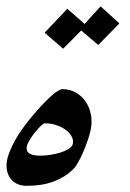

<svg xmlns="http://www.w3.org/2000/svg" viewBox="-64 -651 408 603"><path d="M164.1 -197.3Q167.5 -208.5 162.1 -220.2Q156.7 -231.9 144.5 -241.5Q132.3 -251 115 -257.3Q97.7 -263.7 77.1 -263.7Q72.8 -263.7 64.7 -256.1Q56.6 -248.5 47.9 -237.8Q39.1 -227.1 31.5 -215.1Q23.9 -203.1 21 -194.8Q11.7 -162.1 62 -162.1Q77.6 -162.1 94.7 -164.8Q111.8 -167.5 126.5 -172.1Q141.1 -176.8 151.6 -183.3Q162.1 -189.9 164.1 -197.3ZM311 -577.6 244.6 -509.8 190.9 -555.2Q177.2 -541 162.4 -526.1Q147.5 -511.2 134.3 -498L76.2 -548.3L147.5 -623.5L201.7 -575.7Q212.9 -588.4 226.8 -603.5Q240.7 -618.7 252 -630.9ZM220.7 -242.7Q219.2 -237.3 217.8 -231.4Q216.3 -225.6 214.4 -219.2Q209 -202.1 202.4 -185.8Q195.8 -169.4 189.2 -156Q182.6 -142.6 176.3 -132.6Q169.9 -122.6 164.6 -118.2Q139.2 -93.8 103.5 -80.6Q67.9 -67.4 19.5 -67.4Q2 -67.4 -11.7 -74.2Q-25.4 -81.1 -33.4 -93.8Q-41.5 -106.4 -43.2 -124Q-44.9 -141.6 -38.1 -162.6Q-28.3 -192.4 -7.1 -226.3Q14.2 -260.3 48.8 -299.8Q81.1 -336.4 101.8 -353.8Q122.6 -371.1 131.8 -371.1Q154.8 -371.1 173.6 -360.6Q192.4 -350.1 204.6 -332.5Q216.8 -314.9 221.4 -291.7Q226.1 -268.6 220.7 -242.7Z"/></svg>

Font: XB Zar
Style: Italic
Weight: 400
Italic angle: -12°
Designer: Behnam
Foundry: Irmug
Version: Version 8.005 2009